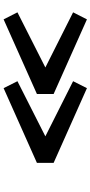

<svg xmlns="http://www.w3.org/2000/svg" viewBox="268 -838 513 1090"><g transform="rotate(90 525.0 -293.5)"><path d="M905 -341V-246L481 -57L441.5 -135.5L754.5 -294L441.5 -451.5L481 -530ZM514 -341V-246L90.5 -57L50.5 -135.5L363.5 -294L50.5 -451.5L90.5 -530Z"/></g></svg>

Font: League Mono Extended SemiBold
Style: Regular
Weight: 600
Width: 9
Designer: Tyler Finck
Foundry: The League of Moveable Type / Tyler Finck
Version: Version 2.210